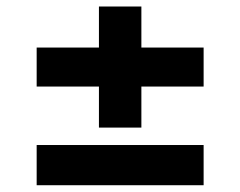

<svg xmlns="http://www.w3.org/2000/svg" viewBox="-20 -582 720 575"><path d="M89.8 -27.3H589.8V-147.7H89.8ZM89.8 -322.8H276.3V-199.9H403.4V-322.8H589.8V-439.6H403.4V-562.5H276.3V-439.6H89.8Z"/></svg>

Font: Margiela Sans
Style: Bold
Weight: 700
Designer: Stefan Endress, Andreas Faust
Version: Version 1.100;FEAKit 1.0